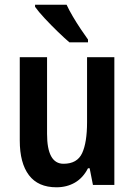

<svg xmlns="http://www.w3.org/2000/svg" viewBox="-20 -786 572 816"><path d="M466 -543V0H375L361 -71H354Q333 -30 298.5 -10Q264 10 220 10Q142 10 103 -41.5Q64 -93 64 -189V-543H180V-217Q180 -90 250 -90Q308 -90 329 -135Q350 -180 350 -267V-543ZM263 -766Q273 -744 289.5 -716Q306 -688 323.5 -662Q341 -636 354 -618V-606H275Q255 -623 226 -651Q197 -679 170 -708Q143 -737 129 -757V-766Z"/></svg>

Font: Noto Sans Ethiopic Condensed SemiBold
Style: Regular
Weight: 600
Width: 3
Designer: Monotype Design Team
Foundry: Monotype Imaging Inc.
Version: Version 2.102; ttfautohint (v1.8.4.7-5d5b)